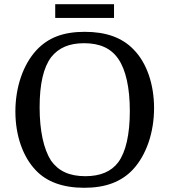

<svg xmlns="http://www.w3.org/2000/svg" viewBox="-20 -881 804 911"><path d="M521 -796V-861H242V-796ZM711 -368C711 -480 677 -582 614 -646C559 -703 483 -730 382 -730C281 -730 209 -703 153 -643C90 -575 53 -468 53 -352C53 -239 88 -138 149 -74C201 -18 279 10 380 10C480 10 556 -18 611 -77C674 -145 711 -252 711 -368ZM168 -372C168 -482 186 -561 223 -610C258 -654 308 -676 379 -676C452 -676 506 -653 541 -602C577 -550 596 -465 596 -354C596 -243 577 -160 541 -111C508 -67 456 -45 385 -45C308 -45 257 -70 222 -119C187 -174 168 -261 168 -372Z"/></svg>

Font: Domine
Style: Regular
Weight: 400
Designer: Pablo Impallari, Rodrigo Fuenzalida, Brenda Gallo
Foundry: Pablo Impallari, Rodrigo Fuenzalida, Brenda Gallo
Version: Version 2.000